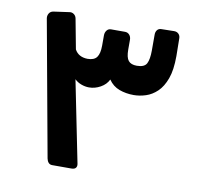

<svg xmlns="http://www.w3.org/2000/svg" viewBox="-72 -688 812 771"><g transform="rotate(10 334.0 -303.0)"><path d="M189 5Q179 5 173.5 -1.5Q168 -8 166 -18L65 -573Q64 -584 69.5 -592.5Q75 -601 86 -603L150 -612Q160 -614 168.5 -608Q177 -602 179 -591L202 -469Q217 -441 254 -440Q281 -440 292 -455Q303 -470 303 -503V-544Q303 -556 309.5 -564.5Q316 -573 327 -573H384Q395 -573 402 -565Q409 -557 409 -545V-505Q409 -473 419.5 -460Q430 -447 454 -447Q485 -447 494 -464.5Q503 -482 503 -518V-583Q503 -594 509 -601.5Q515 -609 526 -609L578 -610Q589 -610 596 -603Q603 -596 603 -585L604 -513Q604 -456 591 -420.5Q578 -385 557 -365Q536 -345 511 -337Q486 -329 462 -329Q430 -329 403 -339Q376 -349 359 -374Q349 -353 326.5 -340.5Q304 -328 280 -328Q264 -328 248 -334Q232 -340 221 -351L288 -18Q290 -8 285 -1.5Q280 5 267 5Z"/></g></svg>

Font: Rubik Light SemiBold
Style: Regular
Weight: 600
Version: Version 2.300;gftools[0.9.30]